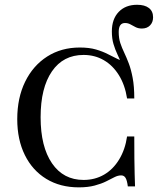

<svg xmlns="http://www.w3.org/2000/svg" viewBox="-20 -784 670 815"><path d="M314.5 11.3Q235.5 11.3 176.6 -24.6Q117.7 -60.5 85.5 -125.8Q53.2 -191.1 53.2 -278.2Q53.2 -368.5 86.7 -437.1Q120.2 -505.6 180.2 -544Q240.3 -582.3 318.5 -582.3Q358.9 -582.3 387.9 -573.8Q416.9 -565.3 439.1 -553.6Q461.3 -541.9 480.2 -533.1Q499.2 -524.2 519.4 -524.2Q533.9 -488.7 540.7 -449.6Q547.6 -410.5 550 -366.1H519.4Q510.5 -423.4 484.7 -464.9Q458.9 -506.5 420.6 -528.6Q382.3 -550.8 334.7 -550.8Q248.4 -550.8 200.4 -481Q152.4 -411.3 152.4 -286.3Q152.4 -161.3 200.8 -90.7Q249.2 -20.2 334.7 -20.2Q383.1 -20.2 421.8 -42.7Q460.5 -65.3 485.9 -107.3Q511.3 -149.2 519.4 -204.8H550Q550 -149.2 550.4 -110.5Q550.8 -71.8 551.6 -44Q552.4 -16.1 553.2 7.3H522.6Q519.4 -18.5 512.9 -29Q506.5 -39.5 494.4 -39.5Q480.6 -39.5 465.7 -31.9Q450.8 -24.2 430.6 -14.1Q410.5 -4 381.9 3.6Q353.2 11.3 314.5 11.3ZM523.4 -366.1Q523.4 -413.7 516.1 -447.6Q508.9 -481.5 498.8 -506.5Q488.7 -531.5 478.6 -552.8Q468.5 -574.2 461.7 -597.2Q454.8 -620.2 454.8 -650.8Q454.8 -703.2 483.9 -733.5Q512.9 -763.7 562.1 -763.7Q594.4 -763.7 612.1 -750Q629.8 -736.3 629.8 -710.5Q629.8 -689.5 616.9 -676.2Q604 -662.9 582.3 -662.9Q566.9 -662.9 555.2 -669Q543.5 -675 533.5 -680.6Q523.4 -686.3 510.5 -686.3Q483.9 -686.3 483.9 -648.4Q483.9 -621.8 490.7 -601.2Q497.6 -580.6 507.3 -560.5Q516.9 -540.3 526.6 -514.9Q536.3 -489.5 543.1 -453.6Q550 -417.7 550 -366.1Z"/></svg>

Font: Playfair 5pt SemiExpanded Light Medium
Style: Regular
Weight: 500
Version: Version 2.203